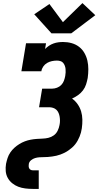

<svg xmlns="http://www.w3.org/2000/svg" viewBox="-20 -1014 640 1239"><path d="M191 205Q167 205 143 202Q119 199 98 191Q77 183 59 168.5Q41 154 30 134Q19 114 17 90.5Q15 67 19 43Q23 24 29 5.5Q35 -13 46.5 -30Q58 -47 73 -60.5Q88 -74 105 -84.5Q122 -95 140.5 -102Q159 -109 178 -112.5Q197 -116 216 -117.5Q235 -119 254 -119.5Q273 -120 292 -124.5Q311 -129 327 -140.5Q343 -152 352 -170.5Q361 -189 364 -207Q367 -221 367 -234.5Q367 -248 365 -260.5Q363 -273 358 -285Q353 -297 344 -305.5Q335 -314 322.5 -318Q310 -322 297 -322H232L252 -442H317Q332 -442 348 -448Q364 -454 375.5 -466Q387 -478 392.5 -493Q398 -508 401 -524Q403 -535 403.5 -546.5Q404 -558 403 -569Q402 -580 398 -590.5Q394 -601 387 -609Q380 -617 369 -620Q358 -623 347 -623Q331 -623 314.5 -619.5Q298 -616 283.5 -607.5Q269 -599 259 -584.5Q249 -570 247 -554H118L148 -735H277L271 -698Q283 -710 296.5 -719Q310 -728 325.5 -733.5Q341 -739 356.5 -741Q372 -743 387 -743Q416 -743 442.5 -735.5Q469 -728 490 -712Q511 -696 524.5 -672.5Q538 -649 544 -622.5Q550 -596 550 -567.5Q550 -539 546 -511Q542 -490 535.5 -469.5Q529 -449 515.5 -431Q502 -413 483.5 -400Q465 -387 445 -378Q466 -363 481 -341.5Q496 -320 503.5 -295Q511 -270 511.5 -242Q512 -214 508 -186Q506 -172 502.5 -159Q499 -146 493.5 -132.5Q488 -119 481 -106.5Q474 -94 465 -82.5Q456 -71 445 -61.5Q434 -52 422 -43.5Q410 -35 397 -28.5Q384 -22 370.5 -17Q357 -12 343.5 -9Q330 -6 316 -4Q302 -2 288.5 -1Q275 0 261.5 0Q248 0 234 1Q220 2 206.5 6Q193 10 181 19.5Q169 29 166 43Q165 50 165 57.5Q165 65 168 71.5Q171 78 177.5 81.5Q184 85 191 85H230V205ZM440 -799H312L201 -922L299 -988L386 -871L512 -994L595 -916Z"/></svg>

Font: Iosevka Slab HvExObl
Style: Regular
Weight: 900
Width: 7
Italic angle: -9°
Monospace: yes
Designer: Belleve Invis
Foundry: Belleve Invis
Version: Version 11.1.1; ttfautohint (v1.8.3)